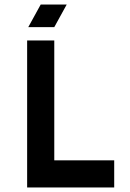

<svg xmlns="http://www.w3.org/2000/svg" viewBox="-20 -829 575 849"><path d="M100 0H485V-120H220V-650H100ZM105 -709H220L275 -809H160Z"/></svg>

Font: Grotesk 03
Style: Bold
Weight: 500
Designer: Frank Adebiaye, contributions by Jérémy Landes, Ariel Martín Pérez
Foundry: Velvetyne Type Foundry
Version: Version 3.000;Glyphs 3.1.2 (3150)